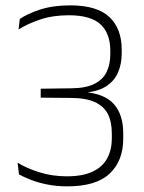

<svg xmlns="http://www.w3.org/2000/svg" viewBox="-20 -668 522 698"><path d="M225 9.5Q185 9.5 150.8 2.5Q116.5 -4.5 90.8 -14.8Q65 -25 49 -34L44 -76.5Q76 -56.5 122.8 -41.8Q169.5 -27 223 -27Q280 -27 316 -43.8Q352 -60.5 369.2 -91.5Q386.5 -122.5 386.5 -165.5V-183Q386.5 -225.5 371.8 -254Q357 -282.5 324 -297.2Q291 -312 236 -312L128 -313V-345.5L239 -347Q292 -347.5 323 -363Q354 -378.5 367.5 -406.2Q381 -434 381 -470.5V-483.5Q381 -546 345.8 -579.2Q310.5 -612.5 230 -612.5Q172 -612.5 126.5 -597.2Q81 -582 47.5 -561L52 -599Q78.5 -617.5 125.2 -633Q172 -648.5 235 -648.5Q333 -648.5 377.8 -606Q422.5 -563.5 422.5 -487.5V-474.5Q422.5 -434.5 408.5 -403.2Q394.5 -372 363.8 -353Q333 -334 282.5 -331L280 -328.5L281 -334Q359.5 -328.5 393.8 -289.8Q428 -251 428 -184V-163.5Q428 -83.5 378.8 -37Q329.5 9.5 225 9.5Z"/></svg>

Font: Anek Gurmukhi Medium ExtraLight
Style: Regular
Weight: 250
Version: Version 1.003